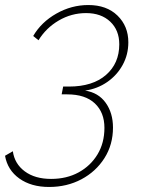

<svg xmlns="http://www.w3.org/2000/svg" viewBox="-48 -596 564 763"><path d="M147 147Q76 147 29 113.5Q-18 80 -28 23L3 5Q10 55 50.5 85Q91 115 155 115Q217 115 264.5 89Q312 63 339.5 17.5Q367 -28 367 -88Q367 -149 329 -185Q291 -221 219 -221H197L203 -252H226Q320 -252 373 -298Q426 -344 426 -420Q426 -476 390 -510Q354 -544 294 -544Q236 -544 185.5 -514.5Q135 -485 105 -436L84 -453Q116 -508 176 -542Q236 -576 303 -576Q376 -576 419 -534Q462 -492 462 -428Q462 -379 439.5 -338Q417 -297 378 -270Q339 -243 290 -236Q343 -228 372 -187.5Q401 -147 401 -89Q401 -21 367 32.5Q333 86 275.5 116.5Q218 147 147 147Z"/></svg>

Font: Raleway ExtraLight
Style: Italic
Weight: 200
Italic angle: -12°
Designer: Matt McInerney, Pablo Impallari, Rodrigo Fuenzalida
Foundry: Matt McInerney, Pablo Impallari, Rodrigo Fuenzalida
Version: Version 4.026